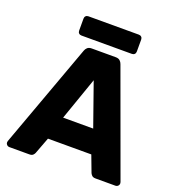

<svg xmlns="http://www.w3.org/2000/svg" viewBox="-152 -990 1021 1112"><g transform="rotate(20 358.0 -434.0)"><path d="M30.3 0Q21.6 0 15.3 -6.3Q9 -12.6 9 -21.2Q9 -25.6 10.4 -29.8L244.6 -671.9Q248 -682.5 257.3 -691.3Q266.6 -700 283.6 -700H432Q449 -700 458.3 -691.3Q467.6 -682.5 471 -671.9L705.2 -29.8Q706.6 -25.6 706.6 -21.2Q706.6 -12.6 700.3 -6.3Q694 0 685.4 0H562.3Q546.6 0 539.4 -7.4Q532.3 -14.7 529.6 -21.2L491.4 -122.5H224.2L186 -21.2Q183.7 -14.7 176.7 -7.4Q169.6 0 153.4 0ZM265.1 -266.9H450.5L357.5 -530.9ZM202.5 -750Q192.2 -750 186 -756.2Q179.9 -762.3 179.9 -772.6V-845.9Q179.9 -856.2 186 -862.3Q192.2 -868.5 202.5 -868.5H512.7Q523 -868.5 529.2 -862.3Q535.4 -856.2 535.4 -845.9V-772.6Q535.4 -762.3 529.2 -756.2Q523 -750 512.7 -750Z"/></g></svg>

Font: Rubik Light
Style: Regular
Weight: 300
Designer: Hubert and Fischer
Foundry: Hubert and Fischer
Version: Version 2.300;gftools[0.9.30]